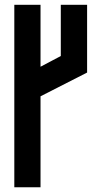

<svg xmlns="http://www.w3.org/2000/svg" viewBox="-20 -645 415 805"><path d="M345.2 -340.8 149.9 -241.2V140.1H40V-625H149.9V-365.2L234.9 -410.2V-625H345.2Z"/></svg>

Font: Horta
Style: Regular
Weight: 600
Width: 3
Version: Version 0.11